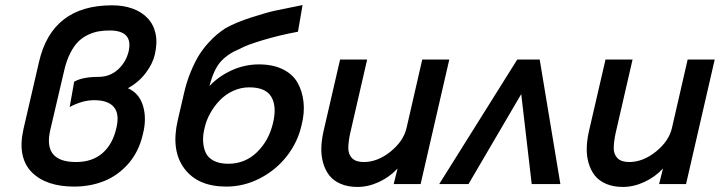

<svg xmlns="http://www.w3.org/2000/svg" viewBox="-20 -721 2833 752"><path d="M269.5 9.8Q216.8 9.8 175.3 -3.9Q133.8 -17.6 105.5 -45.4Q77.1 -73.2 68.1 -115.5Q59.1 -157.7 71.8 -214.8L132.8 -478.5Q183.6 -700.2 418.9 -700.2Q463.4 -700.2 498.8 -687.5Q534.2 -674.8 557.6 -650.4Q581.1 -626 589.1 -590.1Q597.2 -554.2 586.4 -507.3Q578.1 -471.2 550.5 -434.8Q522.9 -398.4 481 -375.5Q525.4 -356 540.3 -305.9Q555.2 -255.9 539.6 -195.3Q524.4 -128.4 484.1 -81.5Q443.8 -34.7 389.4 -12.5Q335 9.8 269.5 9.8ZM277.8 -86.4Q341.8 -86.4 381.8 -121.6Q421.9 -156.7 436 -220.7Q448.7 -274.9 426 -301.8Q403.3 -328.6 349.1 -328.6Q302.2 -328.6 252.9 -301.8L270.5 -400.9Q302.7 -419.9 366.7 -419.9Q411.1 -420.4 442.4 -449Q473.6 -477.5 483.9 -520Q502 -601.6 409.7 -601.6Q385.7 -601.6 366 -598.1Q346.2 -594.7 324.5 -584.5Q302.7 -574.2 286.1 -557.6Q269.5 -541 255.1 -512.7Q240.7 -484.4 231.9 -446.8L176.8 -211.4Q147.9 -86.4 277.8 -86.4Z M994.1 -468.8Q1048.3 -468.8 1086.9 -450Q1125.5 -431.2 1144.5 -398.7Q1163.6 -366.2 1168.7 -322.5Q1173.8 -278.8 1160.6 -228.5Q1145.5 -163.1 1103 -108.9Q1060.5 -54.7 998 -22.5Q935.5 9.8 866.2 9.8Q754.4 9.8 701.7 -61.3Q648.9 -132.3 676.3 -250.5L701.2 -357.9Q711.4 -402.3 727.5 -440.9Q743.7 -479.5 759.5 -504.9Q775.4 -530.3 795.7 -552.5Q815.9 -574.7 830.1 -586.2Q844.2 -597.7 861.3 -609.4Q903.3 -633.3 964.6 -652.8Q1025.9 -672.4 1056.4 -679Q1086.9 -685.5 1165 -701.2L1147 -596.7Q1079.6 -584.5 1012 -564.5Q944.3 -544.4 919.4 -529.8Q873.5 -511.2 845.5 -480.7Q817.4 -450.2 800.3 -383.8Q836.4 -422.4 887.5 -445.6Q938.5 -468.8 994.1 -468.8ZM1049.8 -241.2Q1064.5 -304.2 1042.7 -341.6Q1021 -378.9 956.1 -378.9Q923.3 -378.9 893.1 -365Q862.8 -351.1 840.8 -328.1Q818.8 -305.2 803.5 -277.6Q788.1 -250 781.7 -221.2Q773.9 -191.4 775.6 -165.5Q777.3 -139.6 786.9 -120.6Q796.4 -101.6 818.8 -90.6Q841.3 -79.6 874.5 -79.6Q939.9 -79.6 986.8 -125.2Q1033.7 -170.9 1049.8 -241.2Z M1379.9 11.2Q1342.3 11.2 1314.2 -1Q1286.1 -13.2 1270 -33.7Q1253.9 -54.2 1245.8 -82.3Q1237.8 -110.4 1238.5 -140.9Q1239.3 -171.4 1246.6 -204.6L1312 -487.8H1418L1351.6 -199.2Q1344.7 -167.5 1344.2 -142.3Q1343.8 -117.2 1358.6 -101.8Q1373.5 -86.4 1404.8 -86.4Q1459 -86.4 1509.8 -127.4Q1560.5 -168.5 1572.3 -219.7L1633.8 -487.8H1739.7L1627.4 0H1522L1537.1 -61Q1506.3 -27.8 1464.4 -8.3Q1422.4 11.2 1379.9 11.2Z M1700.2 0 2005.9 -487.8H2093.8L2174.8 0H2062.5L2021.5 -352.5L1814.9 0Z M2419.4 11.2Q2381.8 11.2 2353.8 -1Q2325.7 -13.2 2309.6 -33.7Q2293.5 -54.2 2285.4 -82.3Q2277.3 -110.4 2278.1 -140.9Q2278.8 -171.4 2286.1 -204.6L2351.6 -487.8H2457.5L2391.1 -199.2Q2384.3 -167.5 2383.8 -142.3Q2383.3 -117.2 2398.2 -101.8Q2413.1 -86.4 2444.3 -86.4Q2498.5 -86.4 2549.3 -127.4Q2600.1 -168.5 2611.8 -219.7L2673.3 -487.8H2779.3L2667 0H2561.5L2576.7 -61Q2545.9 -27.8 2503.9 -8.3Q2461.9 11.2 2419.4 11.2Z"/></svg>

Font: HK Grotesk SemiBold Italic
Style: Regular
Weight: 600
Italic angle: -13°
Designer: Alfredo Marco Pradil and Stefan Peev
Foundry: Hanken Design Co.
Version: Version 1.000;PS 001.000;hotconv 1.0.88;makeotf.lib2.5.64775